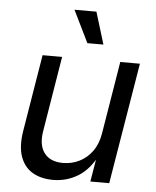

<svg xmlns="http://www.w3.org/2000/svg" viewBox="-54 -803 695 856"><g transform="rotate(5 293.5 -375.0)"><path d="M215.3 7.3Q161.1 7.3 123 -15.1Q85 -37.6 68.8 -83.5Q52.7 -129.4 64 -198.7L120.6 -542.5H208L152.8 -206.1Q142.1 -143.1 168.7 -107.4Q195.3 -71.8 252.9 -71.8Q291.5 -71.8 325.4 -88.4Q359.4 -105 383.3 -137.7Q407.2 -170.4 415 -218.3L468.3 -542.5H556.2L466.3 0H381.8L403.8 -131.3H416.5Q378.9 -55.7 327.4 -24.2Q275.9 7.3 215.3 7.3ZM314.9 -613.3 244.6 -756.8H342.8L386.7 -613.3Z"/></g></svg>

Font: Inter 16pt
Style: Italic
Weight: 400
Italic angle: -9.3988°
Version: Version 4.001;git-66647c0bb